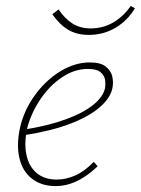

<svg xmlns="http://www.w3.org/2000/svg" viewBox="-20 -624 476 649"><path d="M168 5Q120 5 88 -20Q56 -45 45.5 -90Q35 -135 48 -194Q62 -253 98.5 -303Q135 -353 184 -383Q233 -413 284 -413Q320 -413 337.5 -399Q355 -385 359.5 -365.5Q364 -346 360 -326Q353 -292 316 -260.5Q279 -229 215.5 -205Q152 -181 62 -167V-186Q143 -199 202 -220.5Q261 -242 295 -269.5Q329 -297 335 -326Q337 -337 335.5 -352Q334 -367 321 -379Q308 -391 277 -391Q232 -391 190 -363Q148 -335 117.5 -290Q87 -245 73 -195Q61 -143 69 -102.5Q77 -62 103.5 -39.5Q130 -17 172 -17Q202 -17 233.5 -30.5Q265 -44 297 -77L310 -62Q287 -40 263.5 -25Q240 -10 216.5 -2.5Q193 5 168 5ZM280 -506Q239 -506 209.5 -524Q180 -542 157 -576L178 -592Q199 -561 225 -544.5Q251 -528 286 -528Q329 -528 363.5 -548.5Q398 -569 422 -604L436 -596Q412 -555 371 -530.5Q330 -506 280 -506Z"/></svg>

Font: Ysabeau Infant Thin
Style: Italic
Weight: 250
Italic angle: -12°
Designer: Christian Thalmann (Catharsis Fonts)
Version: Version 2.001;gftools[0.9.30]; featfreeze: ss01,ss02,lnum